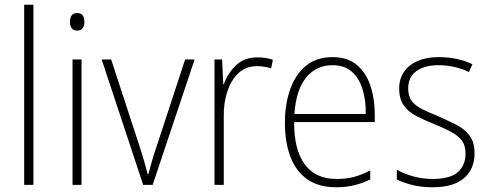

<svg xmlns="http://www.w3.org/2000/svg" viewBox="-20 -780 2064 810"><path d="M121 0H82V-760H121Z M305 -725Q323 -725 329.5 -714.5Q336 -704 336 -688Q336 -672 329 -661.5Q322 -651 305 -651Q289 -651 282 -661.5Q275 -672 275 -688Q275 -704 282 -714.5Q289 -725 305 -725ZM324 -529V0H286V-529Z M584 0 409 -529H449L570 -159Q590 -98 603 -45H606Q613 -71 620.5 -98.5Q628 -126 639 -157L761 -529H801L624 0Z M1066 -538Q1102 -538 1131 -528L1124 -492Q1110 -496 1095.5 -498.5Q1081 -501 1065 -501Q1018 -501 987 -472.5Q956 -444 939.5 -395.5Q923 -347 924 -288V0H885V-529H917L922 -424H924Q939 -468 974 -503Q1009 -538 1066 -538Z M1383 -539Q1446 -539 1485 -506.5Q1524 -474 1542.5 -419Q1561 -364 1561 -297V-265H1221Q1220 -149 1265.5 -87Q1311 -25 1399 -25Q1439 -25 1471 -33Q1503 -41 1542 -61V-23Q1509 -7 1474.5 1.5Q1440 10 1398 10Q1324 10 1276 -24Q1228 -58 1205 -119Q1182 -180 1182 -262Q1182 -341 1204.5 -404Q1227 -467 1271.5 -503Q1316 -539 1383 -539ZM1383 -505Q1314 -505 1271.5 -453Q1229 -401 1222 -299H1523Q1524 -358 1509 -405Q1494 -452 1463 -478.5Q1432 -505 1383 -505Z M1982 -133Q1982 -67 1937.5 -28.5Q1893 10 1805 10Q1757 10 1718 0Q1679 -10 1654 -23V-64Q1686 -46 1725 -35.5Q1764 -25 1805 -25Q1878 -25 1911 -53.5Q1944 -82 1944 -133Q1944 -167 1927.5 -188Q1911 -209 1881.5 -224.5Q1852 -240 1813 -256Q1770 -273 1736.5 -290.5Q1703 -308 1683.5 -335Q1664 -362 1664 -407Q1664 -467 1708.5 -503Q1753 -539 1832 -539Q1873 -539 1909 -531Q1945 -523 1973 -509L1958 -476Q1933 -489 1899 -497Q1865 -505 1831 -505Q1771 -505 1736.5 -480Q1702 -455 1702 -407Q1702 -374 1717.5 -353.5Q1733 -333 1762 -319Q1791 -305 1830 -289Q1871 -271 1905.5 -253.5Q1940 -236 1961 -208Q1982 -180 1982 -133Z"/></svg>

Font: Noto Sans Gurmukhi SemiCondensed ExtraLight
Style: Regular
Weight: 200
Width: 4
Designer: Jelle Bosma - Monotype Design Team
Foundry: Monotype Imaging Inc.
Version: Version 2.004; ttfautohint (v1.8.4.7-5d5b)